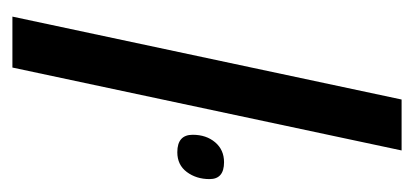

<svg xmlns="http://www.w3.org/2000/svg" viewBox="-238 -470 670 311"><g transform="rotate(-90 97.5 -315.0)"><path d="M8.8 0 143.1 -630.4H225.6L91.3 0ZM-10.3 -287.6Q-37.6 -287.6 -37.6 -311Q-37.6 -332.5 -26.1 -347.9Q-14.6 -363.3 5.9 -363.3Q34.2 -363.3 34.2 -338.4Q34.2 -316.4 22 -302Q9.8 -287.6 -10.3 -287.6Z"/></g></svg>

Font: Open Sans
Style: Italic
Weight: 400
Italic angle: -12°
Designer: Monotype Design Team
Foundry: Monotype Imaging Inc.
Version: Version 3.000; ttfautohint (v1.8.4)